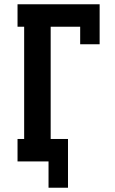

<svg xmlns="http://www.w3.org/2000/svg" viewBox="-20 -755 540 898"><path d="M298 123H207V0H62V-105H93V-630H62V-735H446V-548H355V-630H217V-105H298Z"/></svg>

Font: Iosevka Slab Extrabold
Style: Regular
Weight: 800
Monospace: yes
Designer: Belleve Invis
Foundry: Belleve Invis
Version: Version 11.1.1; ttfautohint (v1.8.3)